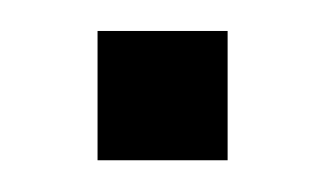

<svg xmlns="http://www.w3.org/2000/svg" viewBox="-20 -479 210 124"><path d="M43 -375.5V-459H127V-375.5Z"/></svg>

Font: Big Shoulders Stencil Display
Style: Bold
Weight: 700
Designer: Patric King
Foundry: XO Type Co
Version: Version 1.000